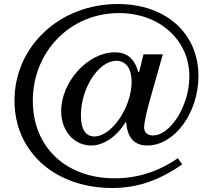

<svg xmlns="http://www.w3.org/2000/svg" viewBox="-20 -800 1069 954"><path d="M693 -530H789L722 -293C707 -240 696 -187 696 -167C696 -142 713 -127 740 -127C828 -127 921 -277 921 -420C921 -601 773 -735 571 -735C330 -735 143 -545 143 -299C143 -70 307 86 550 86C662 86 767 53 864 -14L885 17C768 98 662 134 537 134C253 134 52 -46 52 -300C52 -570 277 -780 565 -780C804 -780 966 -635 966 -422C966 -239 847 -77 712 -77C647 -77 613 -116 607 -192H603C562 -123 495 -77 434 -77C348 -77 284 -149 284 -248C284 -394 417 -540 550 -540C612 -540 648 -509 667 -442L671 -441ZM558 -498C470 -498 382 -362 382 -227C382 -158 405 -122 449 -122C535 -122 634 -267 634 -394C634 -459 606 -498 558 -498Z"/></svg>

Font: Libre Baskerville
Style: Regular
Weight: 400
Designer: Pablo Impallari, Rodrigo Fuenzalida
Foundry: Pablo Impallari, Rodrigo Fuenzalida
Version: Version 1.051;Glyphs 3.2.3 (3260)